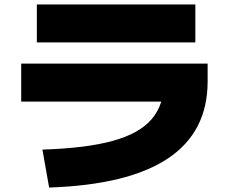

<svg xmlns="http://www.w3.org/2000/svg" viewBox="-20 -775 1040 860"><path d="M170 -105Q365 -111 485 -144Q605 -177 660 -242Q715 -307 715 -410L805 -320H75V-490H910V-410Q910 -184 732.5 -65.5Q555 53 200 65ZM145 -585V-755H855V-585Z"/></svg>

Font: M PLUS 1 Black
Style: Regular
Weight: 900
Designer: Coji Morishita
Foundry: UNDERFOREST DESIGN
Version: Version 1.001